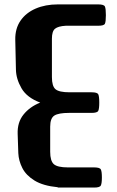

<svg xmlns="http://www.w3.org/2000/svg" viewBox="-20 -845 526 865"><path d="M240.2 0V-1.5Q174.3 -7.8 135.7 -31.5Q97.2 -55.2 80.6 -88.1Q64 -121.1 62.5 -154.8L59.6 -241.2Q57.6 -293.5 85.7 -328.6Q113.8 -363.8 161.1 -382.8Q101.1 -405.3 76.9 -447.3Q52.7 -489.3 51.8 -530.8L48.8 -666Q47.9 -716.3 72.5 -752Q97.2 -787.6 140.9 -806.4Q184.6 -825.2 240.7 -825.2H422.4Q448.2 -825.2 452.6 -815.7Q457 -806.2 457 -776.9Q457 -747.1 452.6 -738Q448.2 -729 422.4 -729H276.4Q242.2 -727.1 228 -715.6Q213.9 -704.1 213.9 -670.9V-497.6Q213.9 -456.5 230.2 -442.9Q246.6 -429.2 293.5 -429.2H392.6Q418 -429.2 422.6 -420.4Q427.2 -411.6 427.2 -382.8Q427.2 -354.5 422.6 -345.5Q418 -336.4 392.6 -336.4H291Q244.1 -336.4 225.1 -324.5Q206.1 -312.5 206.1 -274.4V-161.1Q206.1 -120.1 222.4 -105.5Q238.8 -90.8 286.1 -90.8H404.3Q429.7 -90.8 434.3 -81.5Q439 -72.3 439 -45.4Q439 -19 434.3 -9.5Q429.7 0 404.3 0Z"/></svg>

Font: Denk One
Style: Regular
Weight: 400
Designer: Irina Smirnova, Eben Sorkin
Foundry: Sorkin Type Co.f
Version: Version 1.004; ttfautohint (v1.8.4.7-5d5b);gftools[0.9.23]